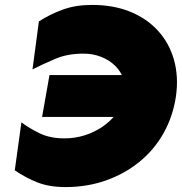

<svg xmlns="http://www.w3.org/2000/svg" viewBox="-20 -740 739 780"><path d="M151 -265H489L519 -435H181ZM485 -350Q477 -311 453.5 -279.5Q430 -248 396 -225Q362 -202 323 -190Q284 -178 246 -178Q185 -177 141 -198.5Q97 -220 67 -243L40 -48Q84 -18 132 1Q180 20 246 20Q334 20 410.5 -7Q487 -34 547 -83Q607 -132 645 -200Q683 -268 695 -350Q706 -430 686.5 -498Q667 -566 621 -616Q575 -666 507.5 -693Q440 -720 354 -720Q287 -720 235 -701Q183 -682 138 -653L112 -458Q151 -478 203.5 -500.5Q256 -523 322 -522Q358 -522 391 -509Q424 -496 447.5 -473Q471 -450 482 -419Q493 -388 485 -350Z"/></svg>

Font: Jost Black
Style: Italic
Weight: 900
Italic angle: -5°
Version: Version 3.710